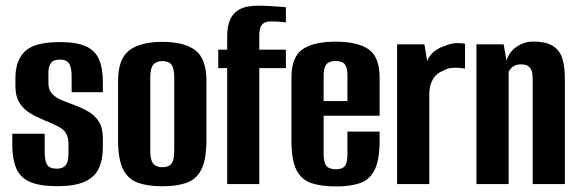

<svg xmlns="http://www.w3.org/2000/svg" viewBox="-20 -652 2051 680"><path d="M182.4 7.4Q119.7 7.4 85.2 -8.2Q50.7 -23.8 37.1 -56.8Q23.5 -89.7 23.5 -140.1V-178.3H138.2V-114.4Q138.2 -82.3 147.1 -68.4Q156 -54.6 181 -54.6Q203.1 -54.6 212.8 -67.2Q222.5 -79.8 222.5 -104.8V-142.9Q222.5 -166.9 213.4 -180.8Q204.4 -194.7 185.2 -204.5Q166 -214.4 137.3 -226Q110.5 -236.9 87.1 -250.8Q63.6 -264.8 49.1 -287.8Q34.6 -310.8 34.6 -346.8V-375.7Q34.6 -438.5 69 -470.7Q103.3 -503 191.9 -503Q251 -503 284 -488.1Q317 -473.2 330.6 -441.7Q344.3 -410.3 344.3 -361.9V-325.5H233.7V-380.7Q233.7 -414.1 224.4 -427.6Q215 -441 192.5 -441Q168.2 -441 159.8 -428Q151.4 -414.9 151.4 -395.6V-358.6Q151.4 -333.7 164.9 -319.4Q178.5 -305 200.4 -296.6Q222.4 -288.3 246.7 -278.4Q273 -268.8 295.1 -255.5Q317.3 -242.2 330.8 -220Q344.3 -197.9 344.3 -161V-131.1Q344.3 -85.9 329.6 -55Q314.8 -24 279.6 -8.3Q244.4 7.4 182.4 7.4Z M555 7.7Q504.9 7.7 469.7 -4.3Q434.5 -16.3 416.4 -51.6Q398.2 -86.9 398.2 -155.7V-365.9Q398.2 -442.7 437.3 -473.2Q476.5 -503.7 555 -503.7Q633.5 -503.7 672.3 -473.5Q711.1 -443.4 711.1 -365.9V-156.4Q711.1 -87.2 693.3 -51.9Q675.5 -16.6 640.6 -4.5Q605.8 7.7 555 7.7ZM555 -59.7Q577.3 -59.7 587.2 -72.3Q597.1 -84.8 597.1 -117.7V-377.9Q597.1 -409.2 587.5 -422.4Q578 -435.6 555 -435.6Q533.4 -435.6 522.8 -422.9Q512.2 -410.2 512.2 -377.9V-117.7Q512.2 -85.1 522.8 -72.4Q533.4 -59.7 555 -59.7Z M784.6 0V-410.6H753V-476H784.6V-522.8Q784.6 -558.1 793.9 -579.9Q803.2 -601.7 818.8 -612.8Q834.5 -624 853.7 -628Q873 -631.9 893.4 -631.9Q913.2 -631.9 933.8 -630.7Q954.5 -629.5 971.1 -628.2Q987.7 -626.9 992.6 -626.5V-572.5Q983 -573.8 969.8 -574.9Q956.5 -576.1 939 -576.1Q917.1 -576.1 907.7 -564.4Q898.3 -552.6 898.3 -525.3V-476H992.6V-410.6H898.3V0Z M1170.6 8.3Q1118.9 8.3 1083.5 -3.2Q1048.2 -14.7 1030.2 -49.5Q1012.2 -84.3 1012.2 -154.4V-376.8Q1012.2 -450.3 1051.3 -477.3Q1090.5 -504.4 1168.7 -504.4Q1246.6 -504.4 1285.5 -477.3Q1324.5 -450.3 1324.5 -376.8V-242.2H1126.2V-107.4Q1126.2 -76.7 1135.8 -64.7Q1145.5 -52.6 1170 -52.6Q1192.9 -52.6 1201.7 -64.3Q1210.5 -76.1 1210.5 -107.4V-186H1324.5V-155.4Q1324.5 -85.3 1306.7 -50.1Q1288.9 -15 1254.5 -3.3Q1220.1 8.3 1170.6 8.3ZM1126.2 -294H1210.5V-383.3Q1210.5 -411.8 1201.7 -423.8Q1192.9 -435.9 1168.7 -435.9Q1145.5 -435.9 1135.8 -423.8Q1126.2 -411.8 1126.2 -383.3Z M1386.4 0V-495H1483.1L1492.9 -435.8Q1501.8 -458.2 1519.9 -471.4Q1538 -484.6 1558.1 -490.4Q1590.6 -504 1627 -497V-409.1Q1625.1 -409.8 1611.6 -411.3Q1598.1 -412.8 1581.1 -411.6Q1564 -410.4 1552 -402.6Q1527 -393.7 1513.7 -372Q1500.4 -350.3 1500.4 -318.8V0Z M1667.4 0V-495H1763.8L1773.9 -437.1Q1782.6 -467.5 1809.3 -486.1Q1836.1 -504.7 1867.8 -504.7Q1915.6 -504.7 1939.9 -488.1Q1964.2 -471.5 1972.4 -442.2Q1980.6 -412.9 1980.6 -373.4V0H1866.6V-366.4Q1866.6 -378.2 1865.6 -388.4Q1864.6 -398.7 1860.6 -406.6Q1856.5 -414.6 1848.1 -419.3Q1839.7 -424 1824.2 -424Q1811.7 -424 1802.8 -419.5Q1793.9 -415 1789 -409.1Q1784 -403.2 1781.4 -397.8V0Z"/></svg>

Font: Alumni Sans Thin
Style: Regular
Weight: 100
Designer: Robert E. Leuschke
Foundry: Robert E. Leuschke
Version: Version 1.018